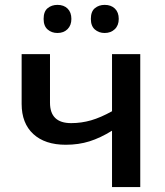

<svg xmlns="http://www.w3.org/2000/svg" viewBox="-20 -760 672 780"><path d="M183.1 -540V-342.8Q183.1 -259.8 269 -259.8Q310.5 -259.8 350.1 -271.2Q389.6 -282.7 435.1 -308.1V-540H549.8V0H435.1V-229Q387.7 -199.7 343.5 -185.8Q299.3 -171.9 247.1 -171.9Q162.6 -171.9 115.2 -215.6Q67.9 -259.3 67.9 -337.9V-540ZM157.2 -683.1Q157.2 -713.4 173.6 -726.8Q189.9 -740.2 213.4 -740.2Q239.3 -740.2 254.6 -725.1Q270 -710 270 -683.1Q270 -657.2 254.4 -641.6Q238.8 -626 213.4 -626Q189.9 -626 173.6 -640.1Q157.2 -654.3 157.2 -683.1ZM349.1 -683.1Q349.1 -713.4 365.5 -726.8Q381.8 -740.2 405.3 -740.2Q431.2 -740.2 446.8 -725.1Q462.4 -710 462.4 -683.1Q462.4 -656.7 446.3 -641.4Q430.2 -626 405.3 -626Q381.8 -626 365.5 -640.1Q349.1 -654.3 349.1 -683.1Z"/></svg>

Font: JBL Sans
Style: Semibold
Weight: 600
Version: Version 1.10